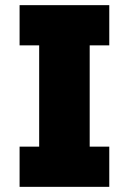

<svg xmlns="http://www.w3.org/2000/svg" viewBox="-20 -725 500 745"><path d="M56 0V-156H132V-549H56V-705H404V-549H328V-156H404V0Z"/></svg>

Font: Parkinsans Light ExtraBold
Style: Regular
Weight: 800
Version: Version 1.000